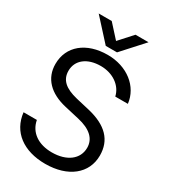

<svg xmlns="http://www.w3.org/2000/svg" viewBox="-224 -1030 1009 1147"><g transform="rotate(30 280.0 -457.0)"><path d="M279.8 11.7C436 11.7 538.6 -70.3 538.6 -194.8C538.6 -299.3 475.6 -367.7 341.8 -398.9L249.5 -420.4C163.6 -440.9 122.6 -477.5 122.6 -540C122.6 -613.3 183.6 -661.1 276.4 -661.1C360.4 -661.1 426.8 -613.8 441.9 -545.9H528.8C516.1 -658.7 413.1 -739.3 279.3 -739.3C131.8 -739.3 34.7 -658.7 34.7 -536.1C34.7 -438 100.1 -370.6 216.3 -344.2L315.9 -321.3C404.3 -301.3 449.7 -258.8 449.7 -196.8C449.7 -118.7 382.3 -67.4 279.8 -67.4C187 -67.4 120.6 -112.3 106 -190.9H14.2C28.3 -63.5 129.4 11.7 279.8 11.7ZM107.9 -926.3 241.2 -779.8H318.8L451.7 -926.3H361.8L279.8 -835.9L197.8 -926.3Z"/></g></svg>

Font: Guggenheim Sans Display
Style: Regular
Weight: 400
Designer: Modified by Tom Baber under direction of Pentagram Design 2023
Foundry: rsms
Version: Version 1.001;Glyphs 3.1.2 (3151)